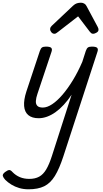

<svg xmlns="http://www.w3.org/2000/svg" viewBox="-125 -860 760 1421"><path d="M161 15Q112 15 84.5 -8Q57 -31 53.5 -75.5Q50 -120 70 -182L170 -483Q177 -503 186.5 -509Q196 -515 215 -515Q246 -515 254.5 -505.5Q263 -496 256 -476L152 -165Q142 -136 140.5 -113Q139 -90 151 -77Q163 -64 192 -64Q224 -64 261.5 -89Q299 -114 338 -159.5Q377 -205 414.5 -266.5Q452 -328 484 -402L510 -483Q517 -503 526.5 -509Q536 -515 555 -515Q586 -515 594.5 -505.5Q603 -496 596 -476L344 297Q314 389 281 442.5Q248 496 202 518.5Q156 541 86 541Q49 541 17 531.5Q-15 522 -41 506Q-67 490 -86 471Q-100 456 -104 442.5Q-108 429 -87 413Q-68 399 -57 398.5Q-46 398 -33 413Q-9 438 22 451Q53 464 92 464Q135 464 165 447.5Q195 431 217 394Q239 357 259 295L405 -159Q377 -117 347 -84.5Q317 -52 286 -30Q255 -8 223.5 3.5Q192 15 161 15ZM278 -610Q265 -610 255.5 -621Q246 -632 246 -644Q246 -653 250 -659Q254 -665 258 -669L416 -818Q430 -831 444 -835.5Q458 -840 474 -840Q487 -840 498.5 -833.5Q510 -827 516 -814L598 -661Q602 -654 603 -649Q604 -644 604 -639Q604 -627 589.5 -618.5Q575 -610 565 -610Q555 -610 549.5 -615Q544 -620 539 -626L453 -739L306 -625Q300 -621 293 -615.5Q286 -610 278 -610Z"/></svg>

Font: Playwrite IN
Style: Regular
Weight: 400
Designer: Veronika Burian, José Scaglione
Foundry: TypeTogether
Version: Version 1.002